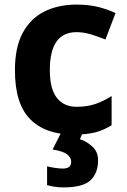

<svg xmlns="http://www.w3.org/2000/svg" viewBox="-20 -576 554 836"><path d="M300 10Q178 10 111.5 -57Q45 -124 45 -270Q45 -370 79 -433Q113 -496 173.5 -526Q234 -556 313 -556Q369 -556 410.5 -545Q452 -534 483 -519L439 -404Q404 -418 373.5 -427Q343 -436 313 -436Q197 -436 197 -271Q197 -189 227.5 -150Q258 -111 313 -111Q360 -111 396 -123.5Q432 -136 466 -158V-31Q432 -9 394.5 0.5Q357 10 300 10ZM407 122Q407 178 374 209Q341 240 256 240Q234 240 216.5 237Q199 234 185 230V148Q199 152 219.5 155Q240 158 255 158Q269 158 279.5 151.5Q290 145 290 128Q290 110 272 96Q254 82 209 75L247 0H341L328 30Q358 40 382.5 62.5Q407 85 407 122Z"/></svg>

Font: Noto Sans
Style: Bold
Weight: 700
Designer: Monotype Design Team
Foundry: Monotype Imaging Inc.
Version: Version 2.000;GOOG;noto-source:20170915:90ef993387c0; ttfaut